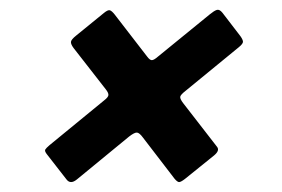

<svg xmlns="http://www.w3.org/2000/svg" viewBox="-20 -548 574 391"><path d="M302 -433 407.5 -519Q416 -526 421.5 -527.8Q427 -529.5 433 -522L469.5 -474.5Q474.5 -467.5 474.8 -463.2Q475 -459 466.5 -452L358.5 -363.5Q347.5 -355 347 -350.8Q346.5 -346.5 353 -338L422 -249Q428 -241.5 416 -231.5L356.5 -183.5Q348 -177 344.5 -177.2Q341 -177.5 335.5 -184L271 -268Q264 -277.5 259 -278Q254 -278.5 243 -270L136.5 -182.5Q123.5 -172 115.5 -182.5L75 -234.5Q70.5 -240.5 72.2 -243.5Q74 -246.5 81 -252.5L192 -343.5Q200.5 -350 200.8 -354.5Q201 -359 195.5 -366L130 -450Q124 -458 124.5 -462.8Q125 -467.5 135 -475.5L191.5 -521.5Q200 -528.5 204 -527Q208 -525.5 213.5 -518.5L279.5 -433Q285 -425.5 289.2 -425.5Q293.5 -425.5 302 -433Z"/></svg>

Font: Besley* Narrow Heavy
Style: Italic
Weight: 800
Width: 4
Italic angle: -13°
Designer: Owen Earl
Foundry: indestructible type*
Version: Version 3.000; ttfautohint (v1.8.3)